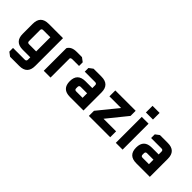

<svg xmlns="http://www.w3.org/2000/svg" viewBox="57 -1656 2762 2762"><g transform="rotate(45 1438.0 -275.0)"><path d="M60 -162V-366Q60 -528 222 -528H514V38Q514 200 352 200H165L105 155V80H344Q376 80 376 48V0H222Q60 0 60 -162ZM198 -152Q198 -120 230 -120H376V-408H230Q198 -408 198 -376Z M650 0V-460Q687 -528 792 -528H900L960 -483V-408H829Q799 -408 788 -393V0Z M1182 0Q1020 0 1020 -159Q1020 -318 1182 -318H1320V-376Q1320 -408 1288 -408H1076V-483L1136 -528H1296Q1458 -528 1458 -366V0ZM1158 -152Q1158 -120 1190 -120H1320V-212H1190Q1158 -212 1158 -180Z M1568 0V-104L1815 -408H1578V-528H1992V-424L1746 -120H2002V0Z M2113 -615V-750H2257V-615ZM2116 0V-528H2254V0Z M2532 0Q2370 0 2370 -159Q2370 -318 2532 -318H2670V-376Q2670 -408 2638 -408H2426V-483L2486 -528H2646Q2808 -528 2808 -366V0ZM2508 -152Q2508 -120 2540 -120H2670V-212H2540Q2508 -212 2508 -180Z"/></g></svg>

Font: Oxanium ExtraLight
Style: Bold
Weight: 700
Version: Version 2.000